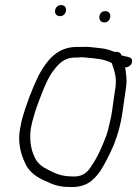

<svg xmlns="http://www.w3.org/2000/svg" viewBox="-20 -793 544 761"><path d="M394 -704C422 -704 427 -749 397 -749C369 -749 364 -704 394 -704ZM218 -729C246 -729 252 -773 222 -773C194 -773 188 -729 218 -729ZM438 -450 424 -352C421 -328 414 -305 409 -281L402 -257C385 -213 368 -172 343 -136C325 -106 303 -90 261 -94C233 -94 211 -101 193 -109L173 -119C148 -131 127 -146 117 -171C103 -199 96 -238 102 -283L108 -311L116 -339C119 -349 122 -359 126 -370C143 -416 162 -470 187 -507C210 -537 231 -565 279 -565C286 -565 295 -565 302 -566C307 -566 312 -566 319 -565C362 -561 394 -559 423 -543C432 -517 443 -488 438 -450ZM476 -527 478 -526C489 -526 501 -535 503 -546C508 -569 483 -567 467 -572C466 -572 464 -573 461 -574C460 -583 448 -590 435 -587C417 -594 400 -600 378 -602C354 -604 330 -609 305 -607H285C205 -607 165 -552 133 -494C107 -440 83 -378 66 -315L60 -285C49 -232 62 -183 78 -150C91 -117 117 -96 150 -80L171 -71C191 -60 221 -52 252 -52C317 -48 349 -74 378 -116C399 -149 416 -184 432 -221L442 -249C453 -281 461 -316 466 -352L480 -450C484 -480 479 -504 476 -527Z"/></svg>

Font: PolanStronk
Style: Ita
Weight: 500
Version: Version 1.0